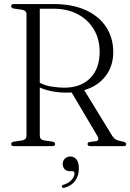

<svg xmlns="http://www.w3.org/2000/svg" viewBox="-20 -720 642 946"><path d="M538 -463.5Q538 -393.5 499.2 -344Q460.5 -294.5 395 -276L530.5 -54.5Q541 -37 553 -31.5Q565 -26 582.5 -23Q602 -19.5 602 -10.5Q602 0 589 0H424.5Q411.5 0 411.5 -10.5Q411.5 -18.5 422.5 -20.5L453.5 -24.5Q473 -27.5 458 -53L333 -264.5Q321 -263.5 308.5 -263.5Q273.5 -263.5 238.5 -269.8Q203.5 -276 176 -289V-51.5Q176 -32 196 -28.5L239.5 -22Q251.5 -19 251.5 -10.5Q251.5 0 239 0H48Q35 0 35 -10.5Q35 -19 47 -22L88.5 -28Q110.5 -32 110.5 -51.5V-649.5Q110.5 -668 88.5 -672L47 -678Q35 -681 35 -689.5Q35 -700 48 -700H244Q338 -700 403.8 -669.5Q469.5 -639 503.8 -585.5Q538 -532 538 -463.5ZM176 -677V-312Q204.5 -297.5 237.5 -292.8Q270.5 -288 296.5 -288Q377.5 -288 424.2 -334.8Q471 -381.5 471 -465Q471 -526.5 443 -574.2Q415 -622 364 -649.5Q313 -677 243 -677ZM325.5 123.5Q307.5 123.5 298.2 113.2Q289 103 289 88.5Q289 72 299.8 61.5Q310.5 51 326.5 51Q345 51 356.8 65.5Q368.5 80 368.5 110Q368.5 147.5 349.5 172Q330.5 196.5 297.5 205Q287.5 208 285 201Q283 193 292 190.5Q318 183 332.5 166.5Q347 150 347 134Q347 123.5 337.5 123.5Z"/></svg>

Font: Fraunces 144pt S050 Light
Style: Regular
Weight: 300
Version: Version 1.000; ttfautohint (v1.8.3)